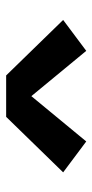

<svg xmlns="http://www.w3.org/2000/svg" viewBox="146 -898 307 640"><g transform="rotate(-90 300.0 -577.5)"><path d="M149 -444 46 -521 231 -711H369L554 -521L451 -444L300 -627Z"/></g></svg>

Font: Iosevka Custom XBdEx
Style: Regular
Weight: 800
Width: 7
Monospace: yes
Designer: Belleve Invis
Foundry: Belleve Invis
Version: Version 11.2.4; ttfautohint (v1.8.4)